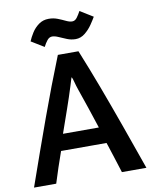

<svg xmlns="http://www.w3.org/2000/svg" viewBox="-98 -987 838 1065"><g transform="rotate(-10 320.5 -454.5)"><path d="M639 6Q592 -128 549.5 -247Q507 -366 465.5 -477Q424 -588 380 -696H264Q199 -534 137.5 -364Q76 -194 6 6H131Q158 -81 189 -168H445Q448 -160 451 -150.5Q454 -141 459.5 -124Q465 -107 475 -76Q485 -45 501 6ZM418 -260H216Q239 -326 261.5 -390Q284 -454 303 -515Q308 -530 311.5 -543Q315 -556 318 -561Q323 -552 328 -532Q333 -512 343 -483Q362 -429 380.5 -373.5Q399 -318 418 -260ZM377 -765Q406 -765 430 -784.5Q454 -804 471 -829Q488 -854 497 -870L424 -915Q414 -896 402.5 -880.5Q391 -865 375 -865Q360 -865 340.5 -874.5Q321 -884 298 -893Q275 -902 248 -902Q216 -902 192 -884.5Q168 -867 152.5 -842.5Q137 -818 128 -796L200 -752Q210 -772 222 -787Q234 -802 250 -802Q265 -802 285 -793Q305 -784 328.5 -774.5Q352 -765 377 -765Z"/></g></svg>

Font: Repo DemiBold
Style: Regular
Weight: 600
Designer: Stefan Peev
Foundry: Context Ltd
Version: Version 1.502